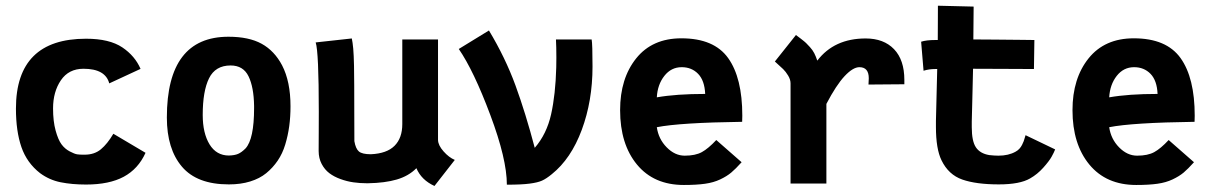

<svg xmlns="http://www.w3.org/2000/svg" viewBox="-20 -630 4181 659"><path d="M162.1 -257.8Q162.1 -213.9 170.9 -181.9Q179.7 -149.9 191.2 -134.5Q202.6 -119.1 219.2 -110.4Q235.8 -101.6 244.9 -100.3Q253.9 -99.1 264.6 -99.1H270.5Q304.2 -99.1 326.4 -117.7Q348.6 -136.2 369.1 -170.9L479.5 -105.5Q454.6 -50.3 404.8 -23.4Q355 3.4 275.4 3.4Q227.1 3.4 188.2 -4.4Q149.4 -12.2 117.7 -35.6Q72.3 -70.8 53.5 -125.2Q34.7 -179.7 34.7 -257.3Q34.7 -497.1 275.4 -497.1Q355.5 -497.1 399.9 -467.3Q443.4 -438 462.4 -393.6L355 -343.8Q341.8 -394 266.6 -394Q215.8 -394 189 -354.5Q162.1 -314.9 162.1 -257.8Z M822.8 -120.6Q852.1 -152.8 852.1 -258.8Q852.1 -258.8 852.1 -266.6Q851.1 -331.1 833 -368.2Q814.9 -405.3 771.5 -405.3Q719.2 -405.3 697.5 -361.3Q675.8 -317.4 675.8 -235.4Q675.8 -172.9 699.2 -134.5Q722.7 -96.2 765.6 -96.2Q785.2 -96.7 797.1 -101.8Q809.1 -106.9 822.8 -120.6ZM765.1 2.9Q656.2 2.9 604.5 -57.9Q552.7 -118.7 552.7 -226.6Q552.7 -503.9 764.2 -503.9Q834.5 -503.9 878.2 -479.7Q921.9 -455.6 948.2 -405.8Q977.1 -350.1 977.1 -265.1Q977.1 -229 972.7 -196.8Q968.3 -164.6 959 -133.8Q949.7 -103 933.1 -78.6Q916.5 -54.2 893.8 -35.6Q871.1 -17.1 838.6 -7.1Q806.2 2.9 766.1 2.9Z M1471.2 8.3Q1426.3 -12.2 1409.2 -52.7Q1382.8 -25.9 1342 -13.9Q1301.3 -2 1243.2 -1H1238.8Q1215.3 -1 1193.1 -4.2Q1170.9 -7.3 1148.7 -15.4Q1126.5 -23.4 1110.4 -35.6Q1094.2 -47.9 1084 -67.4Q1073.7 -86.9 1073.7 -111.8Q1073.7 -130.9 1074 -176.3Q1074.2 -221.7 1074.2 -246.1Q1074.2 -452.1 1063.5 -484.4L1187.5 -498Q1190.4 -484.9 1192.4 -463.1Q1194.3 -441.4 1195.1 -404.1Q1195.8 -366.7 1195.8 -335.7Q1195.8 -304.7 1196 -244.4Q1196.3 -184.1 1196.3 -145.5Q1200.7 -119.6 1211.9 -110.1Q1223.1 -100.6 1252.9 -100.6Q1307.6 -103 1334.2 -129.6Q1360.8 -156.2 1360.8 -204.1V-494.6H1483.4V-149.4Q1483.9 -131.3 1502.4 -110.4Q1521 -89.4 1541 -81.1Z M1658.2 -525.4Q1714.4 -432.1 1749.3 -336.7Q1784.2 -241.2 1815.4 -122.6Q1856.4 -169.9 1871.6 -237.8Q1886.7 -305.7 1889.2 -398.4Q1889.6 -407.7 1889.6 -432.1Q1889.6 -469.7 1888.2 -494.6H2010.7Q2013.7 -479 2013.7 -401.4Q2013.7 -283.7 1976.8 -184.3Q1939.9 -85 1874 -32.2Q1855 -16.6 1840.3 -10Q1825.7 -3.4 1798.1 0.2Q1770.5 3.9 1719.7 3.9Q1719.7 -84 1662.8 -235.6Q1606 -387.2 1554.7 -461.9Z M2234.4 -295.9Q2300.8 -307.6 2400.4 -307.6Q2398.4 -353.5 2376.2 -376.5Q2354 -399.4 2319.8 -399.4Q2283.7 -399.4 2260.3 -369.6Q2236.8 -339.8 2234.4 -295.9ZM2318.8 -498.5Q2430.7 -498.5 2479.2 -430.7Q2527.8 -362.8 2527.8 -232.9L2527.3 -211.9Q2313.5 -209 2234.4 -193.4Q2240.2 -152.8 2268.3 -124.3Q2296.4 -95.7 2330.1 -95.7Q2366.7 -95.7 2388.9 -107.9Q2411.1 -120.1 2438.5 -149.4L2525.4 -73.2Q2504.9 -50.3 2489.7 -37.6Q2474.6 -24.9 2451.9 -14.2Q2429.2 -3.4 2399.9 0.7Q2370.6 4.9 2327.1 4.9Q2224.1 4.9 2166.3 -65.2Q2108.4 -135.3 2108.4 -252Q2108.4 -360.8 2163.6 -429.7Q2218.8 -498.5 2318.8 -498.5Z M2785.2 -421.9Q2843.3 -498 2951.2 -498Q3013.2 -498 3048.6 -461.2Q3084 -424.3 3084 -355.5V-340.8L2960.9 -339.8Q2961.9 -350.6 2961.9 -361.3Q2961.9 -399.4 2929.7 -399.4Q2907.7 -399.4 2878.9 -368.7Q2850.1 -337.9 2816.4 -273.4V0H2693.4V-343.8Q2693.4 -356.9 2685.1 -370.6Q2676.8 -384.3 2668 -392.8Q2659.2 -401.4 2639.6 -418.9L2711.9 -509.8Q2715.3 -507.3 2728.8 -497.1Q2742.2 -486.8 2746.6 -482.4Q2751 -478 2760 -468.3Q2769 -458.5 2774.7 -447.5Q2780.3 -436.5 2785.2 -421.9Z M3315.4 -212.9V-193.4Q3315.4 -145.5 3329.6 -124.3Q3343.8 -103 3375.5 -97.7Q3393.1 -95.7 3407.2 -95.7Q3441.4 -95.7 3465.8 -109.4Q3473.1 -113.3 3478.8 -119.4Q3484.4 -125.5 3488 -132.8Q3491.7 -140.1 3493.7 -145.5Q3495.6 -150.9 3497.6 -158Q3499.5 -165 3500 -166L3601.6 -117.2Q3597.7 -106.9 3589.4 -92Q3581.1 -77.1 3560.8 -54.4Q3540.5 -31.7 3515.6 -17.6Q3480.5 2.9 3408.2 2.9Q3330.6 2.9 3283 -13.7Q3235.4 -30.3 3211.4 -80.1Q3192.4 -119.1 3192.4 -194.3V-214.8Q3195.3 -340.3 3196.8 -393.1H3189.9Q3168.9 -393.1 3149.9 -387.2L3141.6 -486.8Q3159.2 -492.7 3191.4 -492.7H3198.7Q3198.7 -509.8 3199 -551.5Q3199.2 -593.3 3199.2 -610.4L3321.8 -607.4Q3321.8 -561 3320.8 -494.6Q3344.2 -494.6 3395.5 -494.1Q3446.8 -493.7 3488.3 -493.2Q3529.8 -492.7 3530.3 -492.7L3528.8 -393.1Q3495.1 -393.1 3423.6 -393.6Q3352.1 -394 3319.8 -394Q3318.4 -350.6 3317.4 -292.7Q3316.4 -234.9 3315.4 -212.9Z M3787.1 -295.9Q3853.5 -307.6 3953.1 -307.6Q3951.2 -353.5 3929 -376.5Q3906.7 -399.4 3872.6 -399.4Q3836.4 -399.4 3813 -369.6Q3789.6 -339.8 3787.1 -295.9ZM3871.6 -498.5Q3983.4 -498.5 4032 -430.7Q4080.6 -362.8 4080.6 -232.9L4080.1 -211.9Q3866.2 -209 3787.1 -193.4Q3793 -152.8 3821 -124.3Q3849.1 -95.7 3882.8 -95.7Q3919.4 -95.7 3941.7 -107.9Q3963.9 -120.1 3991.2 -149.4L4078.1 -73.2Q4057.6 -50.3 4042.5 -37.6Q4027.3 -24.9 4004.6 -14.2Q3981.9 -3.4 3952.6 0.7Q3923.3 4.9 3879.9 4.9Q3776.9 4.9 3719 -65.2Q3661.1 -135.3 3661.1 -252Q3661.1 -360.8 3716.3 -429.7Q3771.5 -498.5 3871.6 -498.5Z"/></svg>

Font: Fantasque Sans Mono
Style: Bold
Weight: 700
Monospace: yes
Designer: Jany Belluz
Version: Version 1.8.0 ; ttfautohint (v1.8.2)